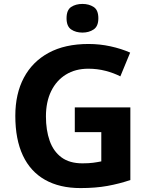

<svg xmlns="http://www.w3.org/2000/svg" viewBox="-20 -948 764 978"><path d="M361 -401H644V-31Q588 -12 527.5 -1Q467 10 390 10Q284 10 209.5 -32Q135 -74 96.5 -156Q58 -238 58 -358Q58 -470 101.5 -552Q145 -634 228 -679Q311 -724 431 -724Q488 -724 543 -712Q598 -700 643 -680L593 -559Q560 -576 518 -587Q476 -598 430 -598Q364 -598 315.5 -568Q267 -538 240.5 -483.5Q214 -429 214 -355Q214 -285 233 -231Q252 -177 293 -146.5Q334 -116 400 -116Q432 -116 454.5 -119Q477 -122 496 -126V-275H361ZM400 -928Q433 -928 457 -912.5Q481 -897 481 -855Q481 -814 457 -798Q433 -782 400 -782Q366 -782 342.5 -798Q319 -814 319 -855Q319 -897 342.5 -912.5Q366 -928 400 -928Z"/></svg>

Font: Noto Sans Hanifi Rohingya
Style: Regular
Weight: 400
Designer: Monotype Design Team and DaltonMaag
Foundry: Google LLC
Version: Version 2.101